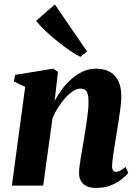

<svg xmlns="http://www.w3.org/2000/svg" viewBox="-20 -866 641 896"><path d="M235 -395Q250 -423.5 270 -450.2Q290 -477 314.8 -498.5Q339.5 -520 368 -532.8Q396.5 -545.5 429 -545.5Q484 -545.5 515 -513.2Q546 -481 546 -416Q546 -395 542.5 -365.8Q539 -336.5 534 -305Q529 -273.5 524.5 -245.5Q520.5 -220 515.8 -191.5Q511 -163 507.5 -137Q504 -111 503 -93Q503 -75.5 508.5 -69.8Q514 -64 521 -64Q529.5 -64 540.2 -69.2Q551 -74.5 566 -87L578.5 -59Q570.5 -48.5 550.8 -32Q531 -15.5 500.5 -2.2Q470 11 427.5 11Q399.5 11 382 1.5Q364.5 -8 356.5 -23.8Q348.5 -39.5 349 -60Q349 -70.5 351 -88.5Q353 -106.5 356.8 -128.8Q360.5 -151 364.5 -174.2Q368.5 -197.5 372 -218Q375.5 -240.5 379.2 -264.2Q383 -288 386.2 -311Q389.5 -334 391.5 -354.8Q393.5 -375.5 393 -391.5Q393 -414.5 389.2 -427.8Q385.5 -441 377.2 -446.8Q369 -452.5 355 -452.5Q339 -452.5 321 -440.8Q303 -429 285.2 -409.5Q267.5 -390 251.8 -365.5Q236 -341 225 -315L181.5 0H35.5L97.5 -460.5L45 -486L50.5 -516.5L228 -545.5L250.5 -531ZM355 -600.5Q335.5 -610 307.2 -629.2Q279 -648.5 248.2 -673Q217.5 -697.5 191 -722.8Q164.5 -748 148.5 -769L236 -845.5L386 -626Z"/></svg>

Font: Merriweather 72pt ExtraBold
Style: Italic
Weight: 800
Italic angle: -7.8°
Version: Version 2.101